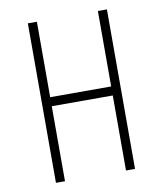

<svg xmlns="http://www.w3.org/2000/svg" viewBox="-80 -772 711 837"><g transform="rotate(-10 275.0 -353.0)"><path d="M140 -706V-372H410V-706H450V0H410V-332H140V0H100V-706Z"/></g></svg>

Font: Lineal Thin
Style: Regular
Weight: 200
Designer: Created by Frank Adebiaye with contributions from Anton Moglia & Ariel Martín Pérez
Created by Frank ADEBIAYE with FontF
Foundry: Velvetyne Type Foundry
Version: Version 2.000;Glyphs 3.2 (3227)